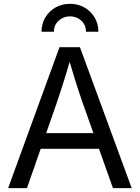

<svg xmlns="http://www.w3.org/2000/svg" viewBox="-20 -971 722 991"><path d="M22 0 287.1 -727.5H392.6L659.7 0H563L409.2 -433.1Q394.5 -474.1 375.7 -533Q356.9 -591.8 330.1 -684.1H349.1Q322.3 -591.3 303 -531.5Q283.7 -471.7 270.5 -433.1L119.1 0ZM156.2 -203.1V-283.7H525.9V-203.1ZM341.3 -951.2Q383.8 -951.2 416.7 -931.9Q449.7 -912.6 468.8 -880.1Q487.8 -847.7 487.8 -807.1H423.8Q423.8 -842.3 399.4 -864.5Q375 -886.7 341.3 -886.7Q307.6 -886.7 283 -864.5Q258.3 -842.3 258.3 -807.1H194.3Q194.3 -847.7 213.4 -880.1Q232.4 -912.6 265.6 -931.9Q298.8 -951.2 341.3 -951.2Z"/></svg>

Font: Inter 18pt
Style: Regular
Weight: 400
Designer: Rasmus Andersson
Foundry: rsms
Version: Version 4.001;git-66647c0bb